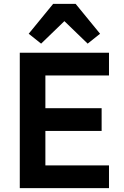

<svg xmlns="http://www.w3.org/2000/svg" viewBox="-20 -970 640 990"><path d="M370 -950 496 -796 432 -745 312 -861 192 -745 128 -796 254 -950ZM82 0V-698H542V-581H214V-412H504V-295H214V-117H542V0Z"/></svg>

Font: IBM Plex Sans Arabic SemiBold
Style: Regular
Weight: 600
Designer: Mike Abbink, Paul van der Laan, Pieter van Rosmalen, Wael Morcos, Khajak Apelian
Foundry: Bold Monday
Version: Version 1.1